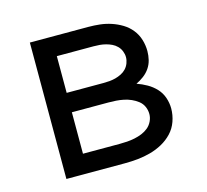

<svg xmlns="http://www.w3.org/2000/svg" viewBox="-82 -613 763 707"><g transform="rotate(-15 300.0 -260.0)"><path d="M88 0V-520H311Q333 -520 355 -517.5Q377 -515 398 -508Q419 -501 438 -489.5Q457 -478 471 -460.5Q485 -443 491.5 -421.5Q498 -400 498 -378Q498 -361 494 -344.5Q490 -328 480.5 -314Q471 -300 457 -289.5Q443 -279 428 -272Q448 -265 466.5 -254.5Q485 -244 499.5 -228.5Q514 -213 521 -192.5Q528 -172 528 -151Q528 -126 519.5 -102Q511 -78 494 -60Q477 -42 455 -30Q433 -18 409 -11.5Q385 -5 360.5 -2.5Q336 0 311 0ZM311 -306Q323 -306 334.5 -307Q346 -308 357.5 -311Q369 -314 380 -319.5Q391 -325 399 -333.5Q407 -342 411.5 -353.5Q416 -365 416 -377Q416 -388 411.5 -399.5Q407 -411 398.5 -419.5Q390 -428 379.5 -433Q369 -438 357.5 -441Q346 -444 334.5 -445Q323 -446 311 -446H171V-306ZM311 -74Q325 -74 339.5 -75Q354 -76 368.5 -79Q383 -82 396.5 -87.5Q410 -93 421 -102Q432 -111 438.5 -124.5Q445 -138 445 -152Q445 -152 445 -152Q445 -152 445 -152Q445 -167 439 -180.5Q433 -194 421.5 -203Q410 -212 396.5 -218Q383 -224 368.5 -227Q354 -230 339.5 -231Q325 -232 311 -232H171V-74Z"/></g></svg>

Font: Iosevka Meiseki Sans
Style: Regular
Weight: 400
Monospace: yes
Designer: Belleve Invis
Foundry: Belleve Invis
Version: Version 11.2.6; ttfautohint (v1.8.4)